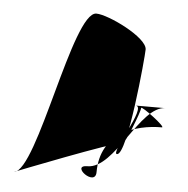

<svg xmlns="http://www.w3.org/2000/svg" viewBox="-43 -642 591 603"><g transform="rotate(5 252.0 -340.0)"><path d="M23 -81C19 -80 329 -202 356 -202C363 -202 403 -303 403 -316C403 -324 487 -261 473 -261C391 -261 281 -228 281 -103C281 -55 196 -119 251 -119C337 -119 399 -322 479 -322H385C423 -322 317 -165 340 -165C373 -165 401 -478 401 -500C401 -538 275 -599 237 -599C163 -599 95 -92 23 -81Z"/></g></svg>

Font: Recovery
Style: Regular
Weight: 400
Version: Version 0.27